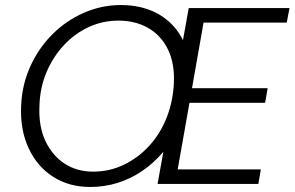

<svg xmlns="http://www.w3.org/2000/svg" viewBox="-20 -732 1172 764"><path d="M339 12Q255 12 191.5 -28.5Q128 -69 94 -142Q60 -215 64 -309Q67 -393 100 -466.5Q133 -540 188 -595Q243 -650 313.5 -681Q384 -712 462 -712Q518 -712 565.5 -696Q613 -680 649.5 -648.5Q686 -617 708 -572L731 -700H1132L1121 -642H790L744 -381H1045L1035 -323H734L687 -58H1018L1008 0H607L630 -128Q592 -83 545.5 -51.5Q499 -20 447 -4Q395 12 339 12ZM350 -49Q416 -49 473 -76.5Q530 -104 574 -152Q618 -200 643.5 -265Q669 -330 672 -404Q675 -482 647.5 -537Q620 -592 569 -621Q518 -650 451 -650Q389 -650 333.5 -624.5Q278 -599 234.5 -552.5Q191 -506 165 -444.5Q139 -383 137 -312Q133 -230 160.5 -171.5Q188 -113 237 -81Q286 -49 350 -49Z"/></svg>

Font: DM Sans 16pt Light
Style: Italic
Weight: 300
Italic angle: -10°
Version: Version 4.004;gftools[0.9.30]